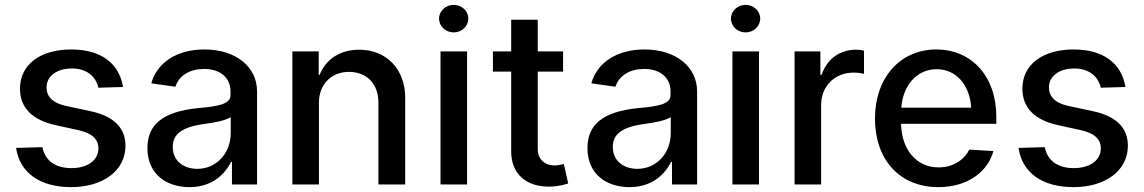

<svg xmlns="http://www.w3.org/2000/svg" viewBox="-20 -757 4694 788"><path d="M384 -397 485 -400C469 -498 393 -554 273 -554C145 -554 62 -492 62 -393C62 -315 112 -264 210 -243L301 -223C357 -211 384 -186 384 -148C384 -99 339 -67 273 -67C208 -67 165 -97 154 -153L46 -150C61 -50 141 11 272 11C402 11 495 -56 495 -159C495 -233 446 -281 350 -301L252 -322C195 -334 171 -362 171 -398C171 -445 214 -476 275 -476C332 -476 372 -447 384 -397Z M758 11C836 11 895 -27 928 -92H932V0H1035V-382C1035 -482 949 -554 819 -554C701 -554 623 -496 601 -415L700 -401C715 -448 760 -474 818 -474C884 -474 926 -438 926 -382V-366C926 -329 873 -320 789 -313C651 -298 585 -248 585 -149C585 -44 661 11 758 11ZM689 -154C689 -204 723 -235 817 -248C863 -254 903 -262 927 -276V-212C927 -123 864 -64 790 -64C732 -64 689 -98 689 -154Z M1289 -336C1289 -411 1340 -462 1412 -462C1486 -462 1533 -412 1533 -337V0H1643V-356C1643 -472 1567 -553 1454 -553C1376 -553 1317 -514 1292 -450H1288V-546H1180V0H1289Z M1788 0H1897V-546H1788ZM1782 -681C1782 -649 1809 -624 1842 -624C1875 -624 1902 -649 1902 -681C1902 -712 1875 -737 1842 -737C1809 -737 1782 -712 1782 -681Z M2078 -676V-546H2003V-463H2078V-136C2078 -44 2138 9 2233 9C2259 9 2283 5 2312 -4L2294 -84C2284 -81 2269 -78 2256 -78C2216 -78 2187 -103 2187 -146V-463H2291V-546H2187V-676Z M2564 11C2642 11 2701 -27 2734 -92H2738V0H2841V-382C2841 -482 2755 -554 2625 -554C2507 -554 2429 -496 2407 -415L2506 -401C2521 -448 2566 -474 2624 -474C2690 -474 2732 -438 2732 -382V-366C2732 -329 2679 -320 2595 -313C2457 -298 2391 -248 2391 -149C2391 -44 2467 11 2564 11ZM2495 -154C2495 -204 2529 -235 2623 -248C2669 -254 2709 -262 2733 -276V-212C2733 -123 2670 -64 2596 -64C2538 -64 2495 -98 2495 -154Z M2986 0H3095V-546H2986ZM2980 -681C2980 -649 3007 -624 3040 -624C3073 -624 3100 -649 3100 -681C3100 -712 3073 -737 3040 -737C3007 -737 2980 -712 2980 -681Z M3241 0H3350V-326C3350 -404 3407 -459 3483 -459C3497 -459 3515 -457 3526 -454V-549C3515 -552 3506 -553 3494 -553C3428 -553 3375 -517 3352 -450H3347V-546H3241Z M3831 11C3958 11 4036 -58 4057 -137L3958 -143C3943 -111 3902 -70 3832 -70C3738 -70 3680 -147 3678 -249H4069V-279C4069 -444 3967 -554 3823 -554C3673 -554 3571 -436 3571 -271C3571 -103 3671 11 3831 11ZM3679 -315C3686 -408 3744 -473 3824 -473C3905 -473 3960 -408 3966 -315Z M4498 -397 4599 -400C4583 -498 4507 -554 4387 -554C4259 -554 4176 -492 4176 -393C4176 -315 4226 -264 4324 -243L4415 -223C4471 -211 4498 -186 4498 -148C4498 -99 4453 -67 4387 -67C4322 -67 4279 -97 4268 -153L4160 -150C4175 -50 4255 11 4386 11C4516 11 4609 -56 4609 -159C4609 -233 4560 -281 4464 -301L4366 -322C4309 -334 4285 -362 4285 -398C4285 -445 4328 -476 4389 -476C4446 -476 4486 -447 4498 -397Z"/></svg>

Font: Wafeq Medium
Style: Regular
Weight: 500
Designer: Rasmus Andersson & Azza Alameddine
Foundry: Google & TypeTogether
Version: Version 3.000;January 28, 2025;FontCreator 15.0.0.3014 64-bi